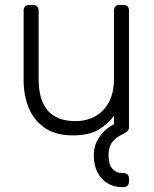

<svg xmlns="http://www.w3.org/2000/svg" viewBox="-20 -540 625 780"><path d="M473 220Q443 220 417.5 205Q392 190 376.5 161Q361 132 361 90Q361 58 374 33Q387 8 406 -9.5Q425 -27 443 -35Q443 -37 443 -39Q443 -41 443 -43V-69Q416 -34 378.5 -12Q341 10 276 10Q208 10 163.5 -19.5Q119 -49 97.5 -100Q76 -151 76 -214V-498Q76 -508 82 -514Q88 -520 98 -520H115Q125 -520 131 -514Q137 -508 137 -498V-219Q137 -48 286 -48Q357 -48 400 -93.5Q443 -139 443 -219V-498Q443 -508 449 -514Q455 -520 465 -520H482Q492 -520 498 -514Q504 -508 504 -498V-22Q504 -16 500.5 -10.5Q497 -5 488 0L485 2Q453 16 437 36Q421 56 421 90Q421 128 436.5 145.5Q452 163 477 163H482Q492 163 498 169Q504 175 504 185V198Q504 208 498 214Q492 220 482 220Z"/></svg>

Font: Rubik Light Light
Style: Regular
Weight: 300
Version: Version 2.101